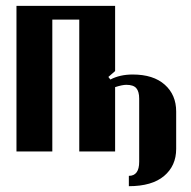

<svg xmlns="http://www.w3.org/2000/svg" viewBox="-20 -516 650 654"><path d="M36.1 -496.1H372.1V-273.9L349.1 -253.9L356 -245.1Q388.2 -262.2 432.1 -262.2Q502.4 -262.2 541.3 -227.5Q580.1 -192.9 580.1 -136.2V-8.8Q580.1 48.8 538.8 83.5Q497.6 118.2 418.9 118.2V83Q454.1 83 454.1 35.2V-180.2Q454.1 -204.1 444.3 -215.6Q434.6 -227.1 410.2 -227.1Q396.5 -227.1 372.1 -219.2V0H250V-449.2H158.2V0H36.1Z"/></svg>

Font: Moniqa Black Paragraph
Style: Regular
Weight: 900
Designer: Rajesh Rajput
Foundry: Rajesh Rajput
Version: Version 1.000